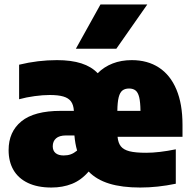

<svg xmlns="http://www.w3.org/2000/svg" viewBox="-20 -828 854 859"><path d="M796.5 -216H506Q508.5 -188.5 520.8 -173.2Q533 -158 559.5 -151.2Q586 -144.5 634 -144.5Q690.5 -144.5 766.5 -160V-6Q684.5 11 607.5 11Q525.5 11 468.8 -6.5Q412 -24 376.5 -60.5Q343.5 -22 302 -5.5Q260.5 11 210 11Q148 11 105 -9.5Q62 -30 40.2 -67.5Q18.5 -105 18.5 -156.5Q18.5 -238.5 75.8 -285.2Q133 -332 252 -332H310.5Q309 -358.5 297.8 -374Q286.5 -389.5 263.5 -396.2Q240.5 -403 202.5 -403Q172.5 -403 135.2 -398Q98 -393 65.5 -384V-538.5Q149.5 -559 235 -559Q299 -559 344 -544.5Q389 -530 417 -500.5Q445.5 -529 484 -544Q522.5 -559 569.5 -559Q640 -559 691 -525.8Q742 -492.5 769.2 -427.8Q796.5 -363 796.5 -270ZM505 -332H608.5Q608 -371 602.8 -392.8Q597.5 -414.5 586.5 -423.2Q575.5 -432 557.5 -432Q539 -432 527.8 -423.2Q516.5 -414.5 511 -392.8Q505.5 -371 505 -332ZM325 -154.5Q316 -185 313 -222H275.5Q245.5 -222 230.8 -209Q216 -196 216 -173.5Q216 -153.5 228.8 -143Q241.5 -132.5 265 -132.5Q282.5 -132.5 296.5 -137.5Q310.5 -142.5 325 -154.5ZM319.5 -610 429.5 -808H639L500.5 -610Z"/></svg>

Font: Encode Sans Semi Condensed Black
Style: Regular
Weight: 900
Width: 4
Designer: Multiple Designers
Foundry: Impallari Type
Version: Version 2.000